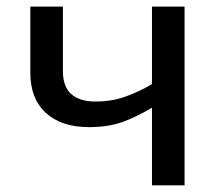

<svg xmlns="http://www.w3.org/2000/svg" viewBox="-20 -558 659 578"><path d="M169.4 -538.1V-343.8Q169.4 -296.9 194.6 -274.7Q219.7 -252.4 267.1 -252.4Q315.9 -252.4 356.2 -266.6Q396.5 -280.8 437.5 -304.7V-538.1H535.6V0H437.5V-233.9Q395 -208 351.3 -191.7Q307.6 -175.3 248 -175.3Q164.6 -175.3 117.9 -218.3Q71.3 -261.2 71.3 -338.4V-538.1Z"/></svg>

Font: Open Sans Medium
Style: Regular
Weight: 500
Designer: Monotype Design Team
Foundry: Monotype Imaging Inc.
Version: Version 3.000